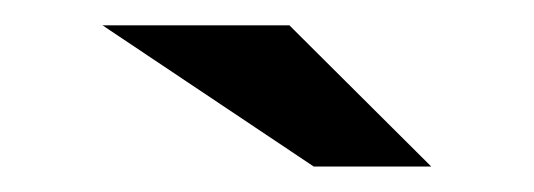

<svg xmlns="http://www.w3.org/2000/svg" viewBox="-20 -740 417 150"><path d="M316.9 -609.9H225.1L60.1 -720.2H206.1Z"/></svg>

Font: Aldrich
Style: Regular
Weight: 400
Designer: Matthew Desmond
Foundry: Matthew Desmond
Version: Version 1.002 2011